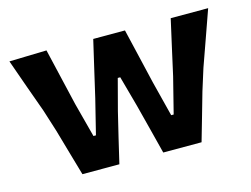

<svg xmlns="http://www.w3.org/2000/svg" viewBox="-75 -625 977 748"><g transform="rotate(-15 413.0 -251.0)"><path d="M173 0Q159.5 -47 145.8 -94.2Q132 -141.5 118.5 -189.5L90.5 -278Q70.5 -333.5 51 -387.8Q31.5 -442 12 -498L162.5 -502Q175.5 -446.5 189.5 -386.5Q203.5 -326.5 216.5 -271L253 -132.5H263L298 -273.5Q311 -329 323.8 -385.2Q336.5 -441.5 350 -498H478Q491 -444 504 -387.5Q517 -331 530.5 -274.5L566.5 -132.5H576.5L613 -277Q625 -331.5 638.2 -390Q651.5 -448.5 662.5 -498H813.5Q794 -442.5 774.5 -387.8Q755 -333 735.5 -278L708 -190.5Q694 -142 680.5 -94Q667 -46 653.5 0H499Q486.5 -49.5 473 -102Q459.5 -154.5 447 -203L413 -326.5H403L370 -201.5Q358.5 -154.5 346 -102Q333.5 -49.5 322 0Z"/></g></svg>

Font: Commissioner Loud SemiBold
Style: Regular
Weight: 600
Designer: Kostas Bartsokas
Foundry: Kostas Bartsokas
Version: Version 1.000; ttfautohint (v1.8.3)